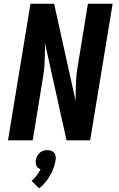

<svg xmlns="http://www.w3.org/2000/svg" viewBox="-20 -755 640 1033"><path d="M23 0 144 -735H271L387 -212Q387 -240 387.5 -268.5Q388 -297 389.5 -325.5Q391 -354 395.5 -383Q400 -412 405 -441L453 -735H586L465 0H338L222 -523Q222 -495 221.5 -466.5Q221 -438 219.5 -409.5Q218 -381 213.5 -352Q209 -323 204 -294L156 0ZM190 258 150 218Q154 214 158 210.5Q162 207 166 203Q170 199 173 194.5Q176 190 179.5 185.5Q183 181 187 175Q191 169 192 166L194 164L198 155Q194 154 191.5 152.5Q189 151 186 149Q183 147 181 144.5Q179 142 177 139Q175 136 174 132.5Q173 129 173 125.5Q173 122 172.5 117.5Q172 113 172 111L173 105Q174 101 175 97.5Q176 94 177.5 90Q179 86 181.5 82.5Q184 79 186 76Q188 73 191 70Q194 67 197 64.5Q200 62 203.5 60Q207 58 211.5 56.5Q216 55 220.5 54Q225 53 227 53H235Q239 53 243 53.5Q247 54 250.5 54.5Q254 55 257 56.5Q260 58 263 60Q266 62 269 64.5Q272 67 274 70Q276 73 277 76Q278 79 278.5 83Q279 87 280 91.5Q281 96 280 98L279 105Q278 113 276.5 120.5Q275 128 272.5 136Q270 144 267 151.5Q264 159 261 166.5Q258 174 253.5 181.5Q249 189 245 196Q241 203 236.5 209.5Q232 216 226.5 222.5Q221 229 213.5 237.5Q206 246 204 248L199 251Z"/></svg>

Font: Iosevka Aile Extrabold Oblique
Style: Regular
Weight: 800
Italic angle: -9°
Designer: Belleve Invis
Foundry: Belleve Invis
Version: Version 31.1.0; ttfautohint (v1.8.4)